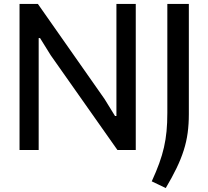

<svg xmlns="http://www.w3.org/2000/svg" viewBox="-20 -760 1053 973"><path d="M749 159Q772 109 787 67.5Q802 26 811 -13.5Q820 -53 824 -95Q828 -137 828 -188V-740H937V-181Q937 -131 931 -86.5Q925 -42 911 2Q897 46 874.5 92.5Q852 139 820 193ZM79 -740H172L510 -258L563 -172H570V-740H668V0H575L237 -480L183 -567H176V0H79Z"/></svg>

Font: Encode Sans Narrow
Style: Medium
Weight: 500
Designer: Pablo Impallari, Andres Torresi
Foundry: Pablo Impallari, Andres Torresi
Version: Version 1.000; ttfautohint (v1.00) -l 8 -r 50 -G 200 -x 14 -